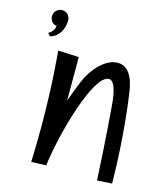

<svg xmlns="http://www.w3.org/2000/svg" viewBox="-103 -756 722 837"><g transform="rotate(15 257.5 -337.0)"><path d="M111 -639C111 -660 95 -676 75 -676C55 -676 38 -660 38 -639C38 -621 51 -605 68 -603C68 -587 55 -572 41 -564L52 -552C91 -561 111 -601 111 -639ZM480 -2C478 -221 451 -397 451 -397C441 -482 410 -517 368 -517C326 -517 277 -480 243 -416C243 -416 228 -387 197 -301V-497L103 -501C103 -501 118 -358 118 -156C118 -107 117 -56 115 -2L182 -4C201 -157 281 -439 349 -439C372 -439 387 -398 392 -320C392 -320 403 -195 413 2Z"/></g></svg>

Font: Englebert
Style: Regular
Weight: 400
Designer: Astigmatic (AOETI)
Foundry: Astigmatic (AOETI)
Version: Version 1.000